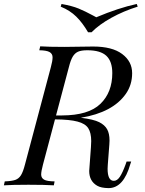

<svg xmlns="http://www.w3.org/2000/svg" viewBox="-53 -944 737 978"><path d="M263.2 -356Q397.9 -356.4 458.5 -415Q519 -473.6 519 -571.8Q519 -631.3 488.8 -659.7Q458.5 -688 392.1 -688Q361.3 -688 344.7 -680.7Q328.1 -673.3 317.4 -655.3Q306.6 -637.2 297.9 -602.1L232.4 -356ZM587.9 -465.8Q521.5 -371.1 358.9 -344.2Q424.3 -335.9 452.1 -321.8Q480.5 -307.6 492.7 -285.6Q504.9 -263.7 504.9 -228Q504.9 -221.7 503.9 -207L496.1 -105Q495.1 -91.3 495.1 -84.5Q495.1 -22.9 526.9 -22.9Q543.9 -22.9 557.6 -43.5Q571.3 -64 586.9 -106.9L591.8 -121.1H615.2L610.8 -107.9Q576.2 14.2 500 14.2Q461.9 13.7 441.9 2Q401.4 -21.5 401.4 -73.2L410.2 -193.8Q411.6 -210.4 411.6 -225.1Q411.6 -267.6 396.5 -291Q381.3 -314.5 341.8 -324.7Q302.2 -335.4 227.1 -335.9L166 -106Q156.7 -71.3 156.7 -54.2Q157.2 -37.1 171.9 -28.8Q186.5 -20.5 225.1 -20L221.2 0Q174.3 -2.9 91.8 -2.9Q9.3 -2.9 -33.2 0L-28.8 -20Q7.8 -21.5 25.4 -27.8Q43 -34.2 53.7 -51.3Q64.5 -68.4 74.2 -106L206.1 -602.1Q214.8 -633.8 214.8 -651.9Q214.8 -669.9 199.7 -678.7Q184.6 -687.5 147 -688L151.9 -708Q192.9 -705.1 274.9 -705.1L420.9 -707Q518.6 -707 569.3 -668.9Q620.1 -630.9 620.1 -571.3Q620.1 -511.7 587.9 -465.8ZM643.6 -923.8 648.4 -910.2Q576.2 -887.7 513.7 -853Q451.2 -818.4 413.6 -779.8H395.5Q367.2 -828.1 335.4 -859.4Q303.7 -890.6 256.3 -910.2L260.3 -923.8Q314.5 -914.1 347.7 -900.4Q380.9 -886.7 421.4 -864.7L437.5 -856Q549.3 -903.3 643.6 -923.8Z"/></svg>

Font: PlayfairDisplaySC-Italic
Style: Italic
Weight: 400
Italic angle: -14°
Designer: Claus Eggers Sørensen
Foundry: Claus Eggers Sørensen
Version: Version 1.004;PS 001.004;hotconv 1.0.70;makeotf.lib2.5.58329